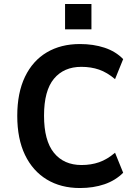

<svg xmlns="http://www.w3.org/2000/svg" viewBox="-20 -937 700 968"><path d="M383 11Q287 11 216 -32Q145 -75 106 -156Q67 -237 67 -353Q67 -469 106 -550Q145 -631 216 -673Q287 -715 383 -715Q451 -715 507 -696.5Q563 -678 601 -639L560 -538Q520 -572 479.5 -586Q439 -600 390 -600Q302 -600 252 -540Q202 -480 202 -354Q202 -228 252 -166.5Q302 -105 391 -105Q439 -105 479.5 -119Q520 -133 560 -167L601 -66Q562 -27 506.5 -8Q451 11 383 11ZM308 -789V-917H441V-789Z"/></svg>

Font: Nunito Sans 7pt SemiCondensed
Style: Bold
Weight: 700
Width: 4
Designer: Vernon Adams
Foundry: Vernon Adams
Version: Version 3.101;gftools[0.9.27]